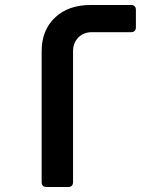

<svg xmlns="http://www.w3.org/2000/svg" viewBox="-20 -750 640 770"><path d="M167 0Q147 0 147 -20V-544Q147 -629 200.5 -679.5Q254 -730 343 -730H505Q525 -730 525 -710V-641Q525 -621 505 -621H349Q315 -621 294 -599.5Q273 -578 273 -544V-20Q273 0 253 0Z"/></svg>

Font: Pitagon Sans Mono
Style: Bold
Weight: 700
Monospace: yes
Designer: Travis Tran
Foundry: Pitagon
Version: Version 1.001; ttfautohint (v1.8.4.7-5d5b);gftools[0.9.26]